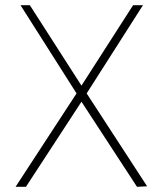

<svg xmlns="http://www.w3.org/2000/svg" viewBox="-20 -720 624 740"><path d="M547 -2 314 -360 531 -700H493L294 -390L95 -700H59L275 -360L40 0H80L294 -328L508 0Z"/></svg>

Font: Advent Pro
Style: ExtraLight
Weight: 250
Designer: Andreas Kalpakidis
Foundry: Andreas Kalpakidis
Version: Version 2.002 2007